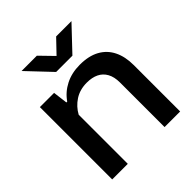

<svg xmlns="http://www.w3.org/2000/svg" viewBox="-198 -861 993 993"><g transform="rotate(-45 298.5 -364.0)"><path d="M53 0V-529H157L167 -449H173Q202 -491 248.5 -514.5Q295 -538 354 -538Q419 -538 462.5 -514Q506 -490 528 -445.5Q550 -401 550 -340V0H436V-326Q436 -367 421 -394Q406 -421 379 -434Q352 -447 314 -447Q263 -447 225.5 -422.5Q188 -398 167 -359V0ZM241 -598 118 -728H230L301 -655L371 -728H483L360 -598Z"/></g></svg>

Font: Hubot Sans Medium
Style: Regular
Weight: 500
Designer: Deni Anggara
Foundry: GitHub, Inc., Subsidiary of Microsoft Corporation
Version: Version 2.000